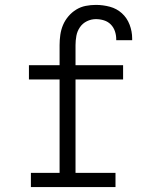

<svg xmlns="http://www.w3.org/2000/svg" viewBox="-20 -763 640 783"><path d="M106 0V-58H223V-439H98V-497H223V-579Q223 -600 226 -621Q229 -642 237 -661Q245 -680 259 -696.5Q273 -713 291 -724Q309 -735 329.5 -739Q350 -743 371 -743Q400 -743 428 -735.5Q456 -728 477 -709Q498 -690 508.5 -662.5Q519 -635 519 -606Q519 -604 519 -602.5Q519 -601 519 -599H454Q454 -600 454 -601Q454 -602 454 -603Q454 -620 448.5 -636Q443 -652 431.5 -663.5Q420 -675 404 -680Q388 -685 371 -685Q352 -685 334.5 -676.5Q317 -668 306 -652Q295 -636 291.5 -617Q288 -598 288 -579V-497H482V-439H288V-58H451V0Z"/></svg>

Font: Iosevka Curly Slab LtEx
Style: Regular
Weight: 300
Width: 7
Monospace: yes
Designer: Belleve Invis
Foundry: Belleve Invis
Version: Version 11.1.0; ttfautohint (v1.8.3)